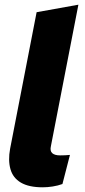

<svg xmlns="http://www.w3.org/2000/svg" viewBox="-20 -790 363 818"><path d="M246 -6Q227 1 204.5 4.5Q182 8 162 8Q103 8 69 -12Q35 -32 24.5 -69.5Q14 -107 23 -156L136 -738L314 -770L197 -168Q192 -147 202.5 -137.5Q213 -128 236 -128Q247 -128 257.5 -128.5Q268 -129 278 -130Z"/></svg>

Font: REM
Style: Bold Italic
Weight: 700
Italic angle: -11°
Designer: Octavio Pardo
Foundry: Ashler Design
Version: Version 1.005;gftools[0.9.28]